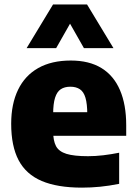

<svg xmlns="http://www.w3.org/2000/svg" viewBox="-20 -828 609 858"><path d="M346.5 10.5Q236.5 10.5 166.5 -19.2Q96.5 -49 63.2 -112Q30 -175 30 -275Q30 -363.5 60.8 -427Q91.5 -490.5 151 -524Q210.5 -557.5 296.5 -557.5Q378.5 -557.5 433.5 -523.8Q488.5 -490 516.2 -425.2Q544 -360.5 544 -268.5V-221H138V-326.5H398L370 -317.5Q370 -363.5 362 -390.8Q354 -418 337 -429.2Q320 -440.5 294.5 -440.5Q268.5 -440.5 251.5 -429.2Q234.5 -418 226 -391Q217.5 -364 217.5 -318V-241Q217.5 -199.5 230.2 -175.2Q243 -151 276.8 -140.5Q310.5 -130 373.5 -130Q406 -130 441.8 -134.2Q477.5 -138.5 512.5 -145.5V-6.5Q467.5 2.5 427 6.5Q386.5 10.5 346.5 10.5ZM99 -613 217 -808H369L487 -613H355L280 -745H306L231 -613Z"/></svg>

Font: Encode Sans Condensed Thin ExtraBold
Style: Regular
Weight: 800
Version: Version 3.002